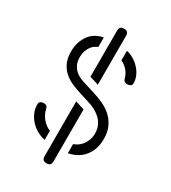

<svg xmlns="http://www.w3.org/2000/svg" viewBox="-227 -953 1054 1186"><g transform="rotate(30 300.0 -360.0)"><path d="M532 -187Q532 -144 519.5 -111Q507 -78 486 -55Q465 -32 438 -18.5Q411 -5 383 0V-65Q396 -69 411 -78.5Q426 -88 438.5 -103.5Q451 -119 459.5 -140.5Q468 -162 468 -189Q468 -222 456 -246.5Q444 -271 425 -288.5Q406 -306 382 -318.5Q358 -331 332 -338L268 -358Q232 -369 199 -383.5Q166 -398 140.5 -421Q115 -444 100.5 -476.5Q86 -509 86 -555Q86 -595 97.5 -626Q109 -657 127 -679Q145 -701 169 -713.5Q193 -726 218 -730V-662Q207 -658 194.5 -649.5Q182 -641 172.5 -627Q163 -613 156.5 -594Q150 -575 150 -551Q150 -520 160.5 -498.5Q171 -477 187 -462.5Q203 -448 224.5 -439Q246 -430 268 -424L332 -404Q373 -392 409.5 -374.5Q446 -357 473.5 -331Q501 -305 516.5 -269.5Q532 -234 532 -187ZM332 -283V88Q332 104 324.5 112Q317 120 300 120Q283 120 275.5 112Q268 104 268 88V-303ZM332 -459 268 -479V-808Q268 -824 275.5 -832Q283 -840 300 -840Q317 -840 324.5 -832Q332 -824 332 -808ZM218 -65V0Q191 -5 165 -18.5Q139 -32 117.5 -54Q96 -76 82.5 -104.5Q69 -133 69 -166Q69 -182 78.5 -188Q88 -194 100 -194Q114 -194 121 -188Q128 -182 131 -168Q135 -149 144.5 -131.5Q154 -114 166 -101Q178 -88 191.5 -78.5Q205 -69 218 -65ZM383 -730Q407 -726 431 -712Q455 -698 474.5 -678Q494 -658 506.5 -632Q519 -606 519 -577Q519 -563 509 -557.5Q499 -552 488 -552Q474 -552 466.5 -558.5Q459 -565 455 -581Q451 -595 443.5 -608Q436 -621 426 -631.5Q416 -642 404.5 -650Q393 -658 383 -662Z"/></g></svg>

Font: Maple Mono NL ExtraLight
Style: Regular
Weight: 275
Monospace: yes
Designer: subframe7536
Version: Version 7.000